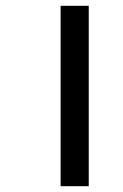

<svg xmlns="http://www.w3.org/2000/svg" viewBox="-20 -642 425 662"><path d="M189 0V-622H286V0Z"/></svg>

Font: Noto Sans Bengali Medium
Style: Regular
Weight: 500
Designer: Jelle Bosma - Monotype Design Team
Foundry: Monotype Imaging Inc.
Version: Version 2.003; ttfautohint (v1.8.4.7-5d5b)